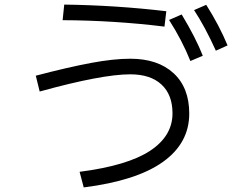

<svg xmlns="http://www.w3.org/2000/svg" viewBox="-20 -797 1040 837"><path d="M697 -681Q477 -708 253 -709L260 -777Q486 -774 705 -748ZM921 -576Q874 -680 826 -753L879 -776Q936 -686 972 -599ZM810 -531Q774 -621 717 -710L772 -734Q834 -631 864 -554ZM327 -48Q536 -75 634 -139.5Q732 -204 732 -303Q732 -384 684 -428.5Q636 -473 548 -473Q424 -473 153 -398L136 -467Q277 -504 376 -522.5Q475 -541 548 -541Q668 -541 736.5 -478Q805 -415 805 -302Q805 -173 690 -91Q575 -9 345 20Z"/></svg>

Font: IBM Plex Sans JP
Style: Regular
Weight: 400
Designer: Mike Abbink; Paul van der Laan; Pieter van Rosmalen; Wujin Sim; Yejin Wi; Jinhee Kim; Boomi Park; Yona Kim; Kichan Ma
Foundry: Sandoll Inc.
Version: Version 1.000